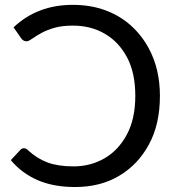

<svg xmlns="http://www.w3.org/2000/svg" viewBox="-20 -744 711 772"><path d="M282 8Q195 8 131.2 -19.8Q67.5 -47.5 23.5 -100L62 -141.5Q68 -148 76 -148Q85 -148 92.5 -140Q129.5 -106 171.8 -90.5Q214 -75 276 -75Q343.5 -75 399.8 -107.2Q456 -139.5 490 -202.8Q524 -266 524 -358.5Q524 -451 491 -513Q458 -575 403.5 -607Q347 -641 273 -641Q230.5 -641 200.2 -632.5Q170 -624 149.2 -612.8Q128.5 -601.5 115 -592Q106 -586 99.2 -582Q92.5 -578 87 -578Q74 -578 66 -589L34.5 -634Q130 -724.5 272.5 -724.5Q345 -724.5 404 -702.5Q463 -680.5 506.8 -641Q550.5 -601.5 578.5 -549Q623 -466.5 623 -358.5Q623 -244.5 579.2 -163.8Q535.5 -83 461.5 -38.5Q385 8 282 8Z"/></svg>

Font: Verano Sans
Style: Regular
Weight: 400
Designer: Lukasz Dziedzic with Adam Twardoch and Botio Nikoltchev
Foundry: tyPoland Lukasz Dziedzic
Version: Version 3.001;December 28, 2019;FontCreator 12.0.0.2547 64-b